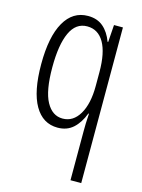

<svg xmlns="http://www.w3.org/2000/svg" viewBox="-118 -610 677 915"><g transform="rotate(15 221.0 -153.0)"><path d="M322 -6Q322 -20 322.5 -43.5Q323 -67 325 -93H322Q304 -45 273.5 -17.5Q243 10 197 10Q124 10 84 -59Q44 -128 44 -263Q44 -398 85 -470Q126 -542 201 -542Q247 -542 276.5 -516.5Q306 -491 322 -447H325L331 -532H375V236H322ZM209 -38Q261 -38 291.5 -89.5Q322 -141 322 -229V-297Q322 -393 293 -443Q264 -493 210 -493Q154 -493 126.5 -433Q99 -373 99 -262Q99 -146 128.5 -92Q158 -38 209 -38Z"/></g></svg>

Font: Noto Sans Telugu ExtraCondensed Light
Style: Regular
Weight: 300
Width: 2
Designer: Jelle Bosma - Monotype Design Team
Foundry: Monotype Imaging Inc.
Version: Version 2.005; ttfautohint (v1.8.4.7-5d5b)